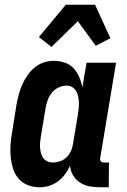

<svg xmlns="http://www.w3.org/2000/svg" viewBox="-20 -786 540 814"><path d="M148 8Q122 8 98.5 -1Q75 -10 59 -28.5Q43 -47 35.5 -70.5Q28 -94 25.5 -119.5Q23 -145 24.5 -171Q26 -197 31 -223L50 -343Q54 -364 59.5 -385Q65 -406 74 -426.5Q83 -447 96 -466Q109 -485 126.5 -499.5Q144 -514 165 -521Q186 -528 207 -528Q232 -528 254.5 -520.5Q277 -513 292 -496.5Q307 -480 316 -459Q325 -438 329 -415L347 -520H472L405 -117Q404 -113 404.5 -109Q405 -105 407.5 -102Q410 -99 414 -98Q418 -97 422 -97H442L441 8H404Q381 8 359.5 4Q338 0 320 -11.5Q302 -23 290.5 -41.5Q279 -60 277 -83Q268 -64 255.5 -47Q243 -30 225.5 -17Q208 -4 188 2Q168 8 148 8ZM204 -97Q219 -97 235 -102.5Q251 -108 263 -120Q275 -132 281.5 -147.5Q288 -163 290 -179L310 -299Q312 -312 313.5 -325Q315 -338 314.5 -351Q314 -364 311.5 -376.5Q309 -389 303 -399.5Q297 -410 286.5 -416.5Q276 -423 262 -423Q245 -423 228 -415Q211 -407 199.5 -392.5Q188 -378 182 -361Q176 -344 173 -326L153 -206Q151 -194 150 -182Q149 -170 150 -158.5Q151 -147 154 -135.5Q157 -124 163.5 -115.5Q170 -107 180.5 -102Q191 -97 204 -97ZM198 -587 145 -629 259 -766H383L448 -624L386 -592L310 -696Z"/></svg>

Font: Iosevka Term Curly Extrabold
Style: Italic
Weight: 800
Italic angle: -9°
Designer: Belleve Invis
Foundry: Belleve Invis
Version: Version 32.3.0